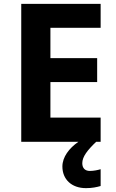

<svg xmlns="http://www.w3.org/2000/svg" viewBox="-20 -827 600 994"><path d="M406 18C406 -16 433 -50 478 -93H501V-218H241V-402H483V-526H241V-683H501V-807H90V-93H386C338 -60 303 -14 303 35C303 101 350 147 425 147C457 147 480 142 501 136V49C488 53 466 58 445 58C422 58 406 45 406 18Z"/></svg>

Font: Noto Sans Kannada UI
Style: Bold
Weight: 700
Designer: Jelle Bosma - Monotype Design Team
Foundry: Monotype Imaging Inc.
Version: Version 2.005